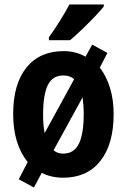

<svg xmlns="http://www.w3.org/2000/svg" viewBox="-20 -786 567 860"><path d="M489 -275Q489 -140 429.5 -65Q370 10 263 10Q209 10 167 -12L132 54L64 17L104 -60Q39 -141 39 -275Q39 -410 98.5 -483.5Q158 -557 265 -557Q320 -557 363 -532L393 -586L461 -549L427 -483Q456 -446 472.5 -393Q489 -340 489 -275ZM173 -273Q173 -222 180 -190L312 -431Q294 -448 264 -448Q215 -448 194 -404.5Q173 -361 173 -273ZM355 -275Q355 -297 353.5 -315.5Q352 -334 350 -350L220 -113Q237 -98 263 -98Q312 -98 333.5 -142.5Q355 -187 355 -275ZM445 -757Q430 -738 403.5 -710.5Q377 -683 347.5 -654.5Q318 -626 294 -606H199V-619Q225 -655 249 -693.5Q273 -732 291 -766H445Z"/></svg>

Font: Noto Sans Condensed
Style: Bold
Weight: 700
Width: 3
Designer: Monotype Design Team
Foundry: Monotype Imaging Inc.
Version: Version 2.013; ttfautohint (v1.8.4.7-5d5b)